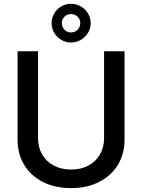

<svg xmlns="http://www.w3.org/2000/svg" viewBox="-20 -976 746 1008"><path d="M633.8 -707V-242.2Q633.8 -168.5 598.9 -110.8Q564 -53.2 500.2 -20.8Q436.5 11.7 353.5 11.7Q269.5 11.7 205.6 -20.5Q141.6 -52.7 106.9 -110.6Q72.3 -168.5 72.3 -242.2V-707H179.7V-251Q179.7 -203.1 200.9 -165.8Q222.2 -128.4 261.5 -107.2Q300.8 -85.9 353.5 -85.9Q405.8 -85.9 444.8 -107.2Q483.9 -128.4 505.1 -165.8Q526.4 -203.1 526.4 -251V-707ZM251 -854.5Q251 -881.8 264.6 -905.3Q278.3 -928.7 301.8 -942.4Q325.2 -956.1 352.5 -956.1Q380.4 -956.1 404.3 -942.4Q428.2 -928.7 442.1 -905.3Q456.1 -881.8 456.1 -854.5Q456.1 -827.1 442.1 -803.7Q428.2 -780.3 404.3 -766.6Q380.4 -752.9 352.5 -752.9Q325.2 -752.9 301.8 -766.6Q278.3 -780.3 264.6 -803.7Q251 -827.1 251 -854.5ZM401.4 -854.5Q401.4 -874.5 387.5 -888.4Q373.5 -902.3 352.5 -902.3Q332 -902.3 318.4 -888.4Q304.7 -874.5 304.7 -854.5Q304.7 -834 318.4 -819.8Q332 -805.7 352.5 -805.7Q373.5 -805.7 387.5 -819.8Q401.4 -834 401.4 -854.5Z"/></svg>

Font: Pretendard Std Medium
Style: Regular
Weight: 500
Designer: Base glyphs from Inter by Rasmus Andersson; Hangeul glyphs from Noto Sans CJK(Source Han Sans) by Jang Soo-young and Kan
Foundry: Kil Hyung-jin
Version: Version 1.309